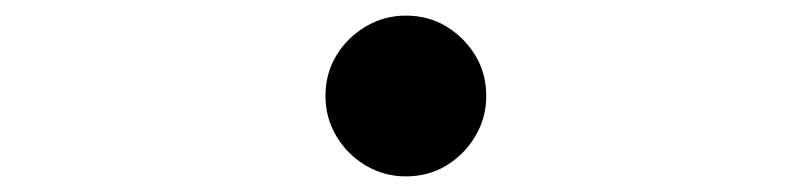

<svg xmlns="http://www.w3.org/2000/svg" viewBox="-20 -503 1040 246"><path d="M500 -277Q472 -277 448.5 -291Q425 -305 411 -328.5Q397 -352 397 -380Q397 -409 411 -432Q425 -455 448.5 -469Q472 -483 500 -483Q529 -483 552 -469Q575 -455 589 -432Q603 -409 603 -380Q603 -352 589 -328.5Q575 -305 552 -291Q529 -277 500 -277Z"/></svg>

Font: Noto Serif KR SemiBold
Style: Regular
Weight: 600
Designer: Ryoko NISHIZUKA 西塚涼子 (kana & ideographs); Frank Grießhammer (Latin, Greek & Cyrillic); Wenlong ZHANG 张文龙 (bopomofo); San
Foundry: Adobe
Version: Version 2.003-H1;hotconv 1.1.1;makeotfexe 2.6.0